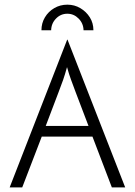

<svg xmlns="http://www.w3.org/2000/svg" viewBox="-20 -819 589 839"><path d="M22.2 0 273.6 -645.8H275L527.1 0H468.8L384 -222.2H162.5L77.1 0ZM179.9 -268.8H366.7L310.4 -416.7Q299.3 -447.2 290.6 -470.1Q281.9 -493.1 272.9 -525.7Q263.9 -493.1 255.9 -470.1Q247.9 -447.2 236.1 -416.7ZM161.1 -686.8Q161.1 -718.1 176.4 -743.4Q191.7 -768.8 217.4 -783.7Q243.1 -798.6 274.3 -798.6Q305.6 -798.6 331.2 -783.3Q356.9 -768.1 372.6 -743.1Q388.2 -718.1 388.2 -686.8H345.1Q344.4 -716.7 323.6 -737.8Q302.8 -759 274.3 -759Q245.1 -759 224.7 -737.8Q204.2 -716.7 203.5 -686.8Z"/></svg>

Font: Afacad Flux Light
Style: Regular
Weight: 300
Designer: Kristian Moeller
Foundry: Dicotype
Version: Version 1.100